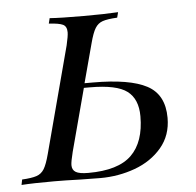

<svg xmlns="http://www.w3.org/2000/svg" viewBox="-68 -533 586 575"><g transform="rotate(-5 225.0 -245.0)"><path d="M427.4 -162.1Q427.4 -109.7 396.4 -73Q365.3 -36.3 315.7 -18.1Q266.1 0 211.3 0L152.4 -0.8Q104 -2.4 72.6 -2.4Q8.1 -2.4 -25.8 0L-22.6 -16.1Q6.5 -17.7 21 -22.6Q35.5 -27.4 44 -41.1Q52.4 -54.8 60.5 -85.5L145.2 -404.8Q151.6 -432.3 151.6 -443.5Q151.6 -461.3 139.9 -466.9Q128.2 -472.6 97.6 -474.2L101.6 -490.3Q134.7 -487.9 204 -487.9Q268.5 -487.9 307.3 -490.3L303.2 -474.2Q273.4 -472.6 259.3 -467.7Q245.2 -462.9 236.7 -449.2Q228.2 -435.5 220.2 -404.8L188.7 -287.1H213.7Q324.2 -287.1 375.8 -259.7Q427.4 -232.3 427.4 -162.1ZM346.8 -174.2Q346.8 -225.8 315.3 -249.6Q283.9 -273.4 203.2 -273.4H185.5L135.5 -85.5Q128.2 -56.5 128.2 -46Q128.2 -31.5 139.1 -25Q150 -18.5 176.6 -18.5Q266.9 -18.5 306.9 -57.7Q346.8 -96.8 346.8 -174.2Z"/></g></svg>

Font: Playfair Display SC
Style: Italic
Weight: 400
Italic angle: -14°
Designer: Claus Eggers Sørensen
Foundry: Claus Eggers Sørensen
Version: Version 1.202; ttfautohint (v1.6)